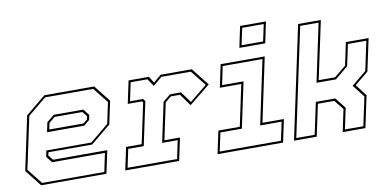

<svg xmlns="http://www.w3.org/2000/svg" viewBox="-71 -963 2398 1177"><g transform="rotate(-10 1128.0 -375.0)"><path d="M526 -540 607 -437 576.5 -294.5 452 -191.5H180L175.5 -172L199.5 -141.5H537L507 0H100.5L19.5 -103L90.5 -437L215.5 -540ZM435.5 -412 466 -373.5 459.5 -343 424.5 -314H192.5L205 -373.5L251.5 -412ZM517.5 -526.5H218L103 -431.5L34 -108L109 -13H496L520 -127.5H191L161 -166L169 -204.5H449L564.5 -300L592.5 -431.5ZM427 -398.5H254.5L217.5 -368L209 -328H422L447.5 -349L451.5 -368Z M624 0 654 -141H751L804.5 -391.5L798.5 -399H710L740 -540H866.5L892 -500L939 -540H1133.5L1219.5 -430.5L1088 -324.5L1035 -398.5H978L941 -368L892.5 -140.5H989.5L959.5 0ZM641 -13.5H949L973 -127H876L928.5 -373.5L975 -412H1043.5L1093.5 -343.5L1201 -431L1125 -526.5H941.5L886.5 -480L855 -526.5H750.5L726.5 -412.5H807.5L819 -397L761.5 -127H665Z M1443.5 -618.5 1471 -750H1632L1604.5 -618.5ZM1459.5 -632H1593.5L1616 -736.5H1482ZM1198.5 0 1228.5 -141.5H1362L1416.5 -398.5H1283L1313 -540H1587.5L1503 -141.5H1636.5L1606.5 0ZM1214.5 -13.5H1595.5L1620 -128H1486.5L1571 -526.5H1323.5L1299.5 -412H1433L1372.5 -128H1239Z M1674.5 0 1823.5 -700H1965L1888 -339H1990L2062.5 -398.5L2092.5 -540H2234L2191 -339L2106 -269L2161 -197.5L2119 0H1977.5L2007 -138.5L1960 -197.5H1858L1816 0ZM1691 -13.5H1805.5L1847.5 -211H1968.5L2021.5 -144L1994 -13.5H2108.5L2146.5 -192L2087 -269L2179 -345L2217.5 -526.5H2103L2074.5 -393L1993 -325.5H1872L1948.5 -686.5H1834Z"/></g></svg>

Font: Tourney Thin
Style: Italic
Weight: 100
Italic angle: -12°
Designer: Tyler Finck
Foundry: Etcetera Type Co
Version: Version 1.015